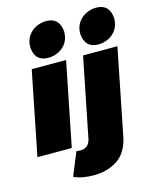

<svg xmlns="http://www.w3.org/2000/svg" viewBox="-144 -913 985 1212"><g transform="rotate(-15 348.0 -307.0)"><path d="M230.5 -588Q144 -588 137 -681Q137 -726.5 158 -756Q179.5 -787 211.2 -801.5Q243 -816 275.5 -816Q361.5 -816 369.5 -723Q369.5 -678.5 349.2 -648.5Q329 -618.5 297.2 -603.2Q265.5 -588 230.5 -588ZM557 -588Q471.5 -588 463.5 -681Q463.5 -726.5 484.5 -756Q506.5 -787 538 -801.5Q569.5 -816 602 -816Q689 -816 696 -723Q696 -678.5 675.8 -648.5Q655.5 -618.5 623.8 -603.2Q592 -588 557 -588ZM225.5 0H1L110 -546H334.5ZM316.5 202.5Q237.5 202.5 186.5 178L248.5 27L273.5 29Q328.5 29 341.5 -26L445.5 -546H670L556 26Q533.5 120 469 161.2Q404.5 202.5 316.5 202.5Z"/></g></svg>

Font: Argentum Sans Black
Style: Italic
Weight: 900
Italic angle: -11°
Designer: Julieta Ulanovsky (font), Cristiano Sobral (main changes and remaster)
Foundry: Julieta Ulanovsky (font), Cristiano Sobral (main changes and remaster)
Version: Version 2.007;June 15, 2022;FontCreator 14.0.0.2814 64-bit; 